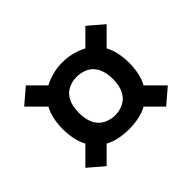

<svg xmlns="http://www.w3.org/2000/svg" viewBox="-115 -755 830 830"><g transform="rotate(-45 300.0 -340.0)"><path d="M482 -93 413 -162Q387 -148 358 -142.5Q329 -137 300 -137Q271 -137 242 -142.5Q213 -148 187 -162L118 -93L48 -153L122 -227Q108 -253 102.5 -282Q97 -311 97 -340Q97 -369 102.5 -398Q108 -427 122 -453L48 -527L118 -587L187 -518Q213 -532 242 -539Q271 -546 300 -546Q329 -546 358 -539Q387 -532 413 -518L482 -587L552 -527L478 -453Q492 -427 497.5 -398Q503 -369 503 -340Q503 -311 497.5 -282Q492 -253 478 -227L552 -153ZM300 -222Q322 -222 343.5 -230.5Q365 -239 379 -256Q393 -273 398.5 -295.5Q404 -318 404 -340Q404 -363 398.5 -385Q393 -407 379 -424.5Q365 -442 343 -450Q321 -458 299 -458Q276 -458 255 -449.5Q234 -441 220 -423.5Q206 -406 201 -384Q196 -362 196 -340Q196 -318 201.5 -295.5Q207 -273 221 -256Q235 -239 256.5 -230.5Q278 -222 300 -222Z"/></g></svg>

Font: Zed Mono Semibold Extended
Style: Regular
Weight: 600
Width: 7
Monospace: yes
Designer: Belleve Invis
Foundry: Belleve Invis
Version: Version 1.0.0; ttfautohint (v1.8.4)